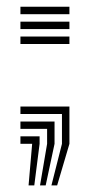

<svg xmlns="http://www.w3.org/2000/svg" viewBox="-20 -433 271 578"><path d="M134.8 125.2 166.5 0V-89.8H41.5V-112.2H189V0L152 125.2ZM100.5 125.2 121.8 0V-45H41.5V-67.2H144.2V0L117.5 125.2ZM66 125.2 76.8 0H41.5V-22.5H99.2V0L83.2 125.2ZM41.5 -390.2V-412.8H189V-390.2ZM41.5 -345.5V-367.8H189V-345.5ZM41.5 -300.5V-323H189V-300.5Z"/></svg>

Font: Big Shoulders Inline Display ExtraBold
Style: Regular
Weight: 800
Designer: Patric King
Foundry: XO Type Co
Version: Version 1.000